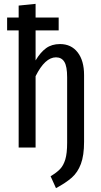

<svg xmlns="http://www.w3.org/2000/svg" viewBox="-20 -767 526 998"><path d="M417 -377V-30Q417 41 400.5 85Q384 129 353.5 156Q323 183 271 211L243 149Q275 130 292.5 111.5Q310 93 319.5 61.5Q329 30 329 -25V-365Q329 -422 314.5 -445.5Q300 -469 271 -469Q214 -469 165 -371V0H77V-609H17V-676H77V-738L165 -747V-676H285V-609H165V-453Q190 -495 219.5 -516.5Q249 -538 292 -538Q350 -538 383.5 -495Q417 -452 417 -377Z"/></svg>

Font: Fira Sans Compressed
Style: Regular
Weight: 400
Width: 1
Designer: bBox Type GmbH & Carrois Corporate GbR & Edenspiekermann AG
Foundry: bBox Type GmbH & Carrois Corporate GbR & Edenspiekermann AG
Version: Version 4.301